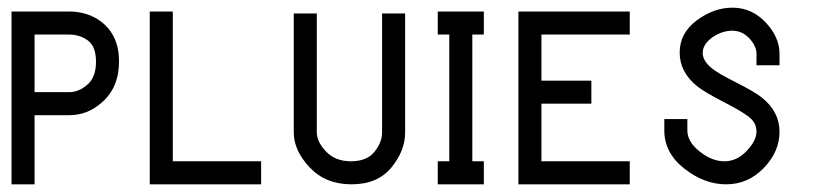

<svg xmlns="http://www.w3.org/2000/svg" viewBox="-20 -480 2140 500"><path d="M70 -390V-240H160Q185 -240 207.5 -259.5Q230 -279 230 -319Q230 -359 209 -374.5Q188 -390 160 -390ZM10 -450H160Q208 -450 243 -424Q290 -388 290 -320Q290 -252 245 -213Q208 -180 160 -180H70V0H10Z M370 -450H430V-60H660V0H370Z M745 -445H805V-135Q805 -111 829 -85.5Q853 -60 894 -60Q935 -60 955 -84.5Q975 -109 975 -135V-445H1035V-135Q1035 -87 999 -43.5Q963 0 895.5 0Q828 0 786.5 -44Q745 -88 745 -135Z M1120 -450H1240V-390H1210V-60H1240V0H1120V-60H1150V-390H1120Z M1330 -450H1620V-390H1390V-270H1520V-210H1390V-60H1620V0H1330Z M1887 -460H1890Q1939 -459 1974.5 -421Q2010 -383 2010 -340V-310H1950V-340Q1950 -360 1931.5 -380Q1913 -400 1886.5 -400Q1860 -400 1834 -382Q1810 -364 1810 -342.5Q1810 -321 1834 -302Q1848 -290 1896.5 -265.5Q1945 -241 1964 -226Q2010 -189 2010 -137Q2010 -85 1969 -42.5Q1928 0 1871 0Q1814 0 1762 -41Q1710 -82 1710 -140V-170H1770V-140Q1770 -111 1802 -85.5Q1834 -60 1866.5 -60Q1899 -60 1924.5 -87Q1950 -114 1950 -137Q1950 -160 1931 -175Q1912 -190 1863.5 -215Q1815 -240 1796 -255Q1750 -292 1750 -343Q1750 -394 1794.5 -427Q1839 -460 1887 -460Z"/></svg>

Font: SOV_Station
Style: Bold
Weight: 700
Version: Version 1.00